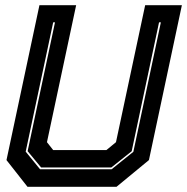

<svg xmlns="http://www.w3.org/2000/svg" viewBox="-20 -720 721 740"><path d="M86 0 5 -103 132 -700H273.5L161 -172L185 -141.5H390L427 -172L539.5 -700H681L554 -103L429 0ZM134.5 -67.5H410L494 -135L600 -634H593L487.5 -137L409 -74.5H138.5L86.5 -137.5L192 -634H185L79 -135.5Z"/></svg>

Font: Tourney Thin ExtraBold
Style: Italic
Weight: 800
Italic angle: -12°
Version: Version 1.015